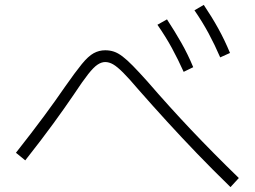

<svg xmlns="http://www.w3.org/2000/svg" viewBox="-20 -798 1040 783"><path d="M920 -35Q847 -106 784 -171.5Q721 -237 662.5 -301Q604 -365 546 -431Q507 -477 482.5 -501.5Q458 -526 441.5 -535.5Q425 -545 409 -545Q394 -545 378 -534.5Q362 -524 339.5 -495.5Q317 -467 280 -411Q244 -358 197 -293.5Q150 -229 83 -144L45 -175Q112 -260 160 -325Q208 -390 245 -444Q287 -504 313.5 -536.5Q340 -569 362 -581Q384 -593 409 -593Q428 -593 444.5 -587.5Q461 -582 479.5 -568Q498 -554 522 -529.5Q546 -505 581 -466Q670 -363 760 -268Q850 -173 954 -72ZM729 -505Q706 -556 681 -602Q656 -648 622 -697L661 -719Q693 -670 719.5 -623.5Q746 -577 768 -524ZM878 -564Q856 -615 831 -661.5Q806 -708 773 -756L811 -778Q844 -729 870 -682Q896 -635 918 -582Z"/></svg>

Font: M PLUS 1 Light
Style: Regular
Weight: 300
Designer: Coji Morishita
Foundry: UNDERFOREST DESIGN
Version: Version 1.001